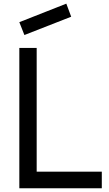

<svg xmlns="http://www.w3.org/2000/svg" viewBox="-20 -1006 580 1026"><path d="M110.4 -818.8 83.3 -887.5 334.4 -986.5 360.4 -916.7ZM176 -750V-88.5H524V0H83.3V-750Z"/></svg>

Font: Manrope3 Medium
Style: Regular
Weight: 500
Width: 4
Designer: Mikhail Sharanda
Foundry: Mikhail Sharanda
Version: Version 3.000;PS 003.000;hotconv 1.0.88;makeotf.lib2.5.64775